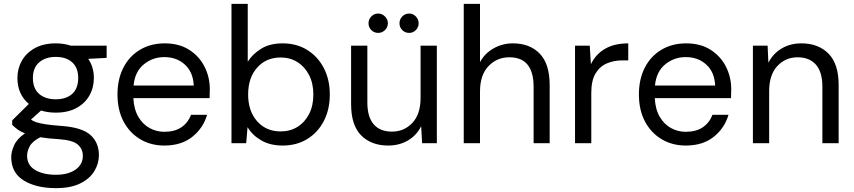

<svg xmlns="http://www.w3.org/2000/svg" viewBox="-20 -740 4414 992"><path d="M268 -158Q227 -158 192 -169L140 -122Q151 -114 167.5 -108.5Q184 -103 215 -98Q246 -93 302 -89Q405 -81 448 -42Q491 -3 491 62Q491 105 467.5 144Q444 183 395 207.5Q346 232 269 232Q166 232 102 192Q38 152 38 72Q38 44 53 10.5Q68 -23 109 -51Q86 -60 71 -71Q56 -82 43 -95V-118L129 -203Q70 -253 70 -337Q70 -386 93 -426.5Q116 -467 160.5 -491.5Q205 -516 268 -516Q310 -516 346 -504H531V-441L436 -436Q465 -393 465 -337Q465 -287 442 -246.5Q419 -206 375 -182Q331 -158 268 -158ZM268 -227Q322 -227 353 -255Q384 -283 384 -337Q384 -390 353 -418Q322 -446 268 -446Q215 -446 182.5 -418Q150 -390 150 -337Q150 -283 182 -255Q214 -227 268 -227ZM120 64Q120 114 162 138.5Q204 163 269 163Q332 163 370 136.5Q408 110 408 65Q408 30 382 7Q356 -16 283 -21Q228 -24 188 -31Q146 -9 133 16.5Q120 42 120 64Z M829 12Q759 12 704 -21Q649 -54 618 -113Q587 -172 587 -252Q587 -331 617.5 -390.5Q648 -450 703.5 -483Q759 -516 831 -516Q905 -516 957 -483Q1009 -450 1036.5 -396Q1064 -342 1064 -279Q1064 -269 1063.5 -258Q1063 -247 1063 -233H669Q672 -175 695 -136Q718 -97 753.5 -78Q789 -59 829 -59Q882 -59 916.5 -82Q951 -105 967 -147H1050Q1030 -78 973.5 -33Q917 12 829 12ZM829 -445Q769 -445 723 -407.5Q677 -370 670 -298H981Q978 -367 935.5 -406Q893 -445 829 -445Z M1440 12Q1376 12 1330 -14.5Q1284 -41 1259 -83L1252 0H1176V-720H1260V-421Q1284 -460 1329 -488Q1374 -516 1440 -516Q1513 -516 1568 -481.5Q1623 -447 1653.5 -387.5Q1684 -328 1684 -252Q1684 -175 1653.5 -115.5Q1623 -56 1568 -22Q1513 12 1440 12ZM1430 -61Q1479 -61 1517 -84.5Q1555 -108 1577 -151Q1599 -194 1599 -252Q1599 -309 1577 -352Q1555 -395 1517 -419Q1479 -443 1430 -443Q1355 -443 1308.5 -390.5Q1262 -338 1262 -252Q1262 -166 1308.5 -113.5Q1355 -61 1430 -61Z M1986 12Q1898 12 1846 -40.5Q1794 -93 1794 -202V-504H1878V-211Q1878 -136 1910.5 -98Q1943 -60 2005 -60Q2068 -60 2110.5 -105Q2153 -150 2153 -235V-504H2237V0H2161L2156 -88Q2133 -41 2088 -14.5Q2043 12 1986 12ZM1934 -570Q1913 -570 1898.5 -584.5Q1884 -599 1884 -620Q1884 -640 1898.5 -655Q1913 -670 1934 -670Q1954 -670 1969 -655Q1984 -640 1984 -620Q1984 -599 1969 -584.5Q1954 -570 1934 -570ZM2094 -570Q2073 -570 2058.5 -584.5Q2044 -599 2044 -620Q2044 -640 2058.5 -655Q2073 -670 2094 -670Q2114 -670 2128.5 -655Q2143 -640 2143 -620Q2143 -599 2128.5 -584.5Q2114 -570 2094 -570Z M2376 0V-720H2460V-419Q2484 -464 2530 -490Q2576 -516 2630 -516Q2717 -516 2768.5 -463Q2820 -410 2820 -300V0H2737V-291Q2737 -444 2612 -444Q2547 -444 2503.5 -398Q2460 -352 2460 -267V0Z M2951 0V-504H3027L3033 -408Q3057 -459 3105.5 -487.5Q3154 -516 3226 -516V-428H3195Q3152 -428 3115.5 -412.5Q3079 -397 3057 -360.5Q3035 -324 3035 -260V0Z M3523 12Q3453 12 3398 -21Q3343 -54 3312 -113Q3281 -172 3281 -252Q3281 -331 3311.5 -390.5Q3342 -450 3397.5 -483Q3453 -516 3525 -516Q3599 -516 3651 -483Q3703 -450 3730.5 -396Q3758 -342 3758 -279Q3758 -269 3757.5 -258Q3757 -247 3757 -233H3363Q3366 -175 3389 -136Q3412 -97 3447.5 -78Q3483 -59 3523 -59Q3576 -59 3610.5 -82Q3645 -105 3661 -147H3744Q3724 -78 3667.5 -33Q3611 12 3523 12ZM3523 -445Q3463 -445 3417 -407.5Q3371 -370 3364 -298H3675Q3672 -367 3629.5 -406Q3587 -445 3523 -445Z M3870 0V-504H3946L3950 -416Q3974 -463 4018.5 -489.5Q4063 -516 4120 -516Q4208 -516 4260.5 -463Q4313 -410 4313 -301V0H4229V-292Q4229 -368 4195.5 -406Q4162 -444 4101 -444Q4038 -444 3996 -398.5Q3954 -353 3954 -269V0Z"/></svg>

Font: DM Sans
Style: Regular
Weight: 400
Designer: Colophon Foundry, Jonny Pinhorn
Foundry: Colophon Foundry
Version: Version 4.004; ttfautohint (v1.8.4.7-5d5b)